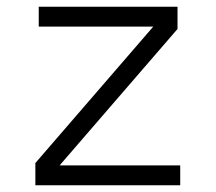

<svg xmlns="http://www.w3.org/2000/svg" viewBox="-20 -550 640 570"><path d="M85 0V-66L435 -471H95V-530H507V-464L157 -59H515V0Z"/></svg>

Font: Geist Mono Light
Style: Regular
Weight: 300
Monospace: yes
Designer: Basement.studio, Andrés Briganti, Mateo Zaragoza
Foundry: Basement.studio, Vercel, Andrés Briganti, Guido Ferreyra, Mateo Zaragoza
Version: Version 1.500; ttfautohint (v1.8.4.7-5d5b)